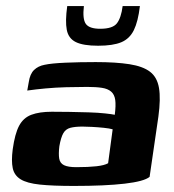

<svg xmlns="http://www.w3.org/2000/svg" viewBox="-20 -609 574 634"><path d="M224 5Q154 5 111.5 0.5Q69 -4 48 -17Q27 -30 22 -54Q17 -78 22 -116Q29 -167 43 -193.5Q57 -220 83.5 -230Q110 -240 151 -240Q177 -240 209 -239.5Q241 -239 272.5 -238Q304 -237 327 -234.5Q350 -232 359 -230Q363 -261 360.5 -279Q358 -297 347 -306.5Q336 -316 316.5 -319Q297 -322 268 -322Q234 -322 198.5 -321Q163 -320 130.5 -317Q98 -314 70 -310L75 -338Q79 -365 92.5 -378Q106 -391 127 -395Q150 -400 196.5 -402Q243 -404 296 -404Q363 -404 407.5 -397Q452 -390 475.5 -372Q499 -354 505 -318.5Q511 -283 503 -224L474 -25Q456 -10 391.5 -2.5Q327 5 224 5ZM232 -57Q272 -57 298.5 -60Q325 -63 337 -70L352 -182Q342 -185 322.5 -187Q303 -189 283.5 -190Q264 -191 252 -191Q228 -191 212.5 -187Q197 -183 189 -169Q181 -155 176 -126Q173 -101 175.5 -85.5Q178 -70 191.5 -63.5Q205 -57 232 -57ZM304 -458Q255 -458 230.5 -470Q206 -482 200.5 -510.5Q195 -539 202 -589H257Q252 -546 263.5 -530Q275 -514 311 -514Q352 -514 366 -532Q380 -550 385 -589H442Q436 -538 422 -509.5Q408 -481 380.5 -469.5Q353 -458 304 -458Z"/></svg>

Font: Genos Thin
Style: Bold Italic
Weight: 700
Italic angle: -8°
Version: Version 1.010